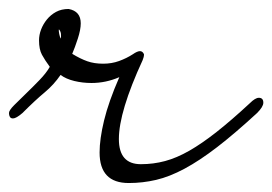

<svg xmlns="http://www.w3.org/2000/svg" viewBox="-45 -389 607 428"><path d="M5 -137Q-9 -125 -16 -125Q-21 -125 -23 -128.5Q-25 -132 -25 -137Q-25 -143 -13.5 -154.5Q-2 -166 13 -180.5Q28 -195 43 -210.5Q58 -226 66 -240Q55 -255 48.5 -267Q42 -279 42 -299Q42 -311 46.5 -323Q51 -335 59.5 -345.5Q68 -356 80 -362.5Q92 -369 108 -369Q135 -364 135 -337Q135 -323 128.5 -303Q122 -283 116 -269Q134 -258 149.5 -252.5Q165 -247 185 -247Q204 -247 220.5 -253Q237 -259 251 -268Q261 -275 267 -275Q273 -275 276 -268Q276 -262 273 -255Q220 -140 220 -79Q220 -23 269 -23Q297 -23 323 -30Q349 -37 377 -53Q405 -69 438 -95Q471 -121 512 -159Q524 -171 532 -171Q542 -171 542 -160Q542 -151 528 -137Q478 -91 439 -61Q400 -31 366.5 -13Q333 5 303 12Q273 19 242 19Q177 19 177 -49Q177 -79 187 -120.5Q197 -162 221 -217Q191 -204 159 -204Q139 -204 120.5 -208.5Q102 -213 90 -222Q75 -200 54.5 -183Q34 -166 5 -137ZM90 -303Q91 -305 91 -307Q91 -309 91 -311Q91 -318 87 -323H86Q86 -314 90 -303ZM79 -325H78Z"/></svg>

Font: Discipuli Britannica
Style: Regular
Weight: 400
Designer: Peter Wiegel
Foundry: Peter Wiegel
Version: Version 0.001 2009